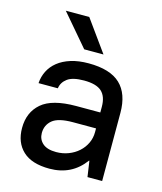

<svg xmlns="http://www.w3.org/2000/svg" viewBox="-109 -796 748 885"><g transform="rotate(15 265.0 -353.5)"><path d="M210 8Q125 8 82.5 -32Q40 -72 40 -141Q40 -216 90.5 -259.5Q141 -303 255 -303H370V-330Q370 -379 344.5 -402.5Q319 -426 260 -426Q206 -426 181 -407.5Q156 -389 152 -360H60Q62 -391 75.5 -418Q89 -445 114 -465Q139 -485 175.5 -496.5Q212 -508 260 -508Q363 -508 411.5 -462Q460 -416 460 -325V0H390L379 -75H377Q316 8 210 8ZM220 -74Q251 -74 278.5 -84.5Q306 -95 326.5 -113.5Q347 -132 358.5 -156.5Q370 -181 370 -209V-227H260Q190 -227 162 -203.5Q134 -180 134 -142Q134 -112 155.5 -93Q177 -74 220 -74ZM95 -715H207L315 -565H223Z"/></g></svg>

Font: PT Root UI Medium
Style: Regular
Weight: 500
Designer: Vitaly Kuzmin
Foundry: ParaType Ltd.
Version: Version 2.001G